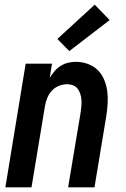

<svg xmlns="http://www.w3.org/2000/svg" viewBox="-20 -803 540 823"><path d="M3 0 90 -530H203L193 -469Q202 -484 213.5 -497.5Q225 -511 240 -520.5Q255 -530 272 -534Q289 -538 305 -538Q332 -538 356.5 -529Q381 -520 398.5 -503Q416 -486 426 -462.5Q436 -439 439.5 -413.5Q443 -388 441.5 -361Q440 -334 436 -308L385 0H272L326 -323Q328 -337 329 -350Q330 -363 329 -376Q328 -389 324 -401Q320 -413 312.5 -423Q305 -433 293 -437.5Q281 -442 268 -442Q250 -442 232.5 -435Q215 -428 202.5 -414.5Q190 -401 183 -384Q176 -367 173 -350L115 0ZM277 -584 226 -636 386 -783 450 -717Z"/></svg>

Font: Iosevka Curly Oblique
Style: Bold
Weight: 700
Italic angle: -9°
Monospace: yes
Designer: Belleve Invis
Foundry: Belleve Invis
Version: Version 11.1.0; ttfautohint (v1.8.3)